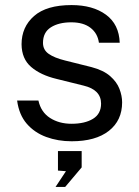

<svg xmlns="http://www.w3.org/2000/svg" viewBox="-20 -547 547 757"><path d="M262.5 10Q208.5 10 162.2 -7Q116 -24 85.5 -59.2Q55 -94.5 47.5 -150.5H131.5Q141.5 -105 177.2 -82Q213 -59 262 -59Q314.5 -59 346.5 -78.5Q378.5 -98 378.5 -138.5Q378.5 -193 309.5 -209.5L202.5 -236Q140 -251 102.8 -283Q65.5 -315 65 -372.5Q65 -440.5 114.2 -483.8Q163.5 -527 262 -527Q346 -527 397.8 -489Q449.5 -451 452 -378.5H370Q365 -415.5 337 -437.2Q309 -459 261 -459Q211.5 -459 180.5 -439.2Q149.5 -419.5 149.5 -378Q149.5 -350.5 171.8 -334.8Q194 -319 236.5 -308.5L340.5 -282.5Q388 -270 414.2 -247Q440.5 -224 451 -196.5Q461.5 -169 461.5 -143.5Q461.5 -72 409.2 -31Q357 10 262.5 10ZM199 190 240 128 208.5 125.5V48.5H302V113L237 190Z"/></svg>

Font: Public Sans
Style: Regular
Weight: 400
Designer: The Public Sans project authors (U.S. Web Design System). Libre Franklin designed by Pablo Impallari and Rodrigo Fuenzal
Version: Version 1.008; ttfautohint (v1.8.1) -l 8 -r 50 -G 200 -x 14 